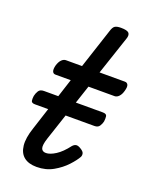

<svg xmlns="http://www.w3.org/2000/svg" viewBox="-140 -806 704 896"><g transform="rotate(20 211.5 -357.5)"><path d="M154 15Q114 15 91 -3.5Q68 -22 64 -58.5Q60 -95 78 -148L166 -420H90Q79 -420 75 -430Q71 -440 76 -460Q82 -480 92 -490Q102 -500 113 -500H193L258 -698Q264 -718 273.5 -724Q283 -730 303 -730Q334 -730 342.5 -720.5Q351 -711 344 -691L280 -500H406Q417 -500 421.5 -490.5Q426 -481 420 -460Q415 -441 405 -430.5Q395 -420 384 -420H254L156 -125Q145 -91 149.5 -76Q154 -61 173 -61Q193 -61 220.5 -78.5Q248 -96 276 -133Q285 -143 294.5 -144Q304 -145 318 -136Q333 -127 335 -117.5Q337 -108 333 -100Q322 -80 297 -53Q272 -26 236 -5.5Q200 15 154 15ZM48 -257Q30 -257 28.5 -268Q27 -279 29 -292Q32 -306 39.5 -318Q47 -330 66 -330H358Q377 -330 378.5 -318Q380 -306 378 -292Q375 -279 367.5 -268Q360 -257 343 -257Z"/></g></svg>

Font: Playwrite NZ
Style: Regular
Weight: 400
Designer: Veronika Burian, José Scaglione
Foundry: TypeTogether
Version: Version 1.002